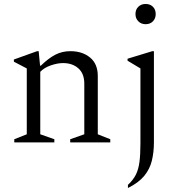

<svg xmlns="http://www.w3.org/2000/svg" viewBox="-20 -718 906 968"><path d="M52 0V-16L115 -41V-373L50 -407V-418L167 -460H175L182 -387H186Q224 -424 258.5 -442Q293 -460 335 -460Q395 -460 434 -428Q473 -396 473 -335V-41L536 -16V0H334V-16L405 -41V-296Q405 -347 375 -373.5Q345 -400 298 -400Q270 -400 236.5 -388.5Q203 -377 183 -356V-41L254 -16V0ZM714 -596Q692 -596 677.5 -610.5Q663 -625 663 -647Q663 -670 677.5 -684Q692 -698 714 -698Q737 -698 751 -684Q765 -670 765 -647Q765 -625 751 -610.5Q737 -596 714 -596ZM625 230V214Q651 190 664.5 163.5Q678 137 683 99.5Q688 62 688 6V-373L623 -412V-422L748 -460H756V0Q756 50 745.5 92.5Q735 135 707 169Q679 203 625 230Z"/></svg>

Font: Spectral Light
Style: Regular
Weight: 300
Designer: Jean-Baptiste Levee
Foundry: Production Type
Version: Version 2.001